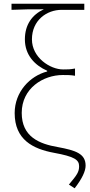

<svg xmlns="http://www.w3.org/2000/svg" viewBox="-20 -814 482 1034"><path d="M382 200C423 147 441 107 441 78C441 14 389 -4 291 -22C192 -39 97 -77 97 -206C97 -338 212 -410 318 -410C344 -410 360 -410 384 -406V-445C357 -440 346 -440 320 -440C250 -440 152 -504 152 -602C152 -705 232 -761 312 -761H434V-794H42V-761C112 -764 144 -764 216 -764C153 -735 114 -681 114 -602C114 -517 168 -462 234 -433V-429C141 -405 59 -319 59 -205C59 -62 157 -12 271 9C380 29 406 46 406 81C406 112 395 128 351 180Z"/></svg>

Font: Noto Sans CJK JP Thin
Style: Regular
Weight: 250
Designer: Ryoko NISHIZUKA (kana & ideographs); Paul D. Hunt (Latin, Greek & Cyrillic); Wenlong ZHANG (bopomofo); Sandoll Communica
Foundry: Adobe Systems Incorporated
Version: Version 1.004;PS 1.004;hotconv 1.0.82;makeotf.lib2.5.63406